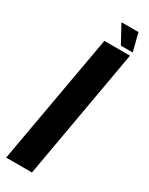

<svg xmlns="http://www.w3.org/2000/svg" viewBox="-249 -825 669 863"><g transform="rotate(30 86.0 -393.0)"><path d="M-42 0 78 -675H211L92 0ZM153 -693.5 102.5 -786H191L214.5 -693.5Z"/></g></svg>

Font: Anybody UltraCondensed Regular
Style: Bold Italic
Weight: 700
Width: 1
Italic angle: -10°
Designer: Tyler Finck
Foundry: Etcetera Type Company
Version: Version 1.010; ttfautohint (v1.8.3) -l 8 -r 50 -G 200 -x 14 